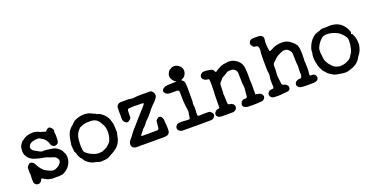

<svg xmlns="http://www.w3.org/2000/svg" viewBox="-25 -1180 3530 1816"><g transform="rotate(-20 1739.5 -272.0)"><path d="M185 -205Q177 -208 177 -208Q177 -210 185 -205ZM163 -421Q197 -444 255 -445Q271 -445 275.5 -443Q280 -441 291.5 -438.5Q303 -436 314 -430Q325 -424 328 -423.5Q331 -423 333.5 -422.5Q336 -422 339.5 -421.5Q343 -421 357.5 -415Q372 -409 375 -410.5Q378 -412 379.5 -414.5Q381 -417 383 -419Q385 -421 385 -421.5Q385 -422 389 -425Q393 -428 393.5 -429Q394 -430 402 -434Q419 -442 436 -423Q453 -404 449.5 -391.5Q446 -379 448.5 -369Q451 -359 451 -325Q451 -291 446 -278Q441 -265 429 -260Q402 -247 382 -268Q373 -277 370 -288Q367 -299 367.5 -300Q368 -301 364.5 -305.5Q361 -310 357 -318.5Q353 -327 348.5 -331.5Q344 -336 336.5 -344Q329 -352 318 -357.5Q307 -363 301.5 -367Q296 -371 289 -374Q271 -374 270.5 -374Q270 -374 258 -373Q227 -370 215 -364Q183 -347 181 -321Q180 -318 182 -313.5Q184 -309 186 -303Q189 -288 232 -267Q238 -264 242.5 -261Q247 -258 248 -258Q249 -258 248.5 -257.5Q248 -257 251 -256Q277 -243 281 -247Q282 -248 283.5 -247.5Q285 -247 286 -247.5Q287 -248 287.5 -248Q288 -248 299 -247.5Q310 -247 319.5 -246Q329 -245 338 -244Q347 -243 351.5 -242Q356 -241 359 -241L373 -239Q373 -240 391.5 -235Q410 -230 421 -221.5Q432 -213 441 -206.5Q450 -200 458.5 -186.5Q467 -173 468.5 -166.5Q470 -160 472 -160.5Q474 -161 478 -147Q482 -133 482.5 -121.5Q483 -110 483 -109.5Q483 -109 481.5 -91.5Q480 -74 465 -45Q450 -16 416 7Q393 23 382.5 24Q372 25 366.5 26Q361 27 358 27Q347 29 335.5 28Q324 27 315 27Q292 30 282 28.5Q272 27 268.5 26.5Q265 26 260.5 24.5Q256 23 250.5 23Q245 23 228.5 15.5Q212 8 202 1Q185 -10 181.5 -7Q178 -4 176 2.5Q174 9 167 17Q156 31 140 31Q124 31 116.5 26Q109 21 102.5 11Q96 1 96.5 -32Q97 -65 98 -65Q99 -65 99 -75Q99 -85 97.5 -87Q96 -89 96 -116Q96 -143 98.5 -151Q101 -159 112 -171Q128 -188 145 -181.5Q162 -175 168.5 -165.5Q175 -156 180 -146Q197 -110 225 -85Q229 -82 229 -81Q228 -78 236 -74.5Q244 -71 250.5 -66.5Q257 -62 266.5 -58Q276 -54 278 -52.5Q280 -51 286 -49.5Q292 -48 296 -46Q300 -44 308.5 -43Q317 -42 322.5 -42.5Q328 -43 329.5 -43.5Q331 -44 334.5 -45Q338 -46 338 -46.5Q338 -47 343 -48Q348 -49 348.5 -50.5Q349 -52 358.5 -55.5Q368 -59 380 -71Q416 -104 392 -134Q382 -149 369 -154.5Q356 -160 342 -163.5Q328 -167 324 -169Q320 -171 312 -174Q304 -177 296.5 -180Q289 -183 275.5 -185Q262 -187 257.5 -188Q253 -189 247 -190Q241 -191 241 -191Q241 -191 230.5 -193.5Q220 -196 215 -197.5Q210 -199 200.5 -201.5Q191 -204 181.5 -208Q172 -212 168.5 -212.5Q165 -213 146.5 -225Q128 -237 116 -258Q114 -263 110 -269Q106 -275 103 -289Q100 -303 100 -317Q100 -331 103 -348Q106 -365 121.5 -385.5Q137 -406 140 -406Q143 -406 147 -409Q151 -412 153 -413Q155 -414 155 -414Q155 -414 156.5 -415.5Q158 -417 160 -418Q163 -421 163 -421Z M670 -417Q718 -441 773 -441Q780 -441 780 -440.5Q780 -440 786 -439.5Q792 -439 792 -438.5Q792 -438 804 -436.5Q816 -435 830 -428.5Q844 -422 846.5 -420Q849 -418 858 -415Q879 -407 880 -405Q876 -405 880.5 -403Q885 -401 885 -400.5Q885 -400 888 -399.5Q891 -399 895.5 -397.5Q900 -396 901 -396Q912 -393 928.5 -380.5Q945 -368 950.5 -362Q956 -356 959.5 -352Q963 -348 965 -344.5Q967 -341 969 -338Q978 -328 985 -309.5Q992 -291 993 -284Q994 -277 997 -269Q1000 -261 1001.5 -234Q1003 -207 1003 -201Q1006 -175 1000 -158Q994 -141 993.5 -135Q993 -129 992 -126Q991 -123 991.5 -120Q992 -117 982.5 -93.5Q973 -70 959 -54Q945 -38 941.5 -35.5Q938 -33 933.5 -29.5Q929 -26 920.5 -20Q912 -14 908 -11.5Q904 -9 893 -3.5Q882 2 873 8Q864 14 855.5 18Q847 22 846 23Q840 28 814 31Q759 38 751 31Q750 31 745 30Q740 29 731 25.5Q722 22 717.5 21.5Q713 21 704.5 19Q696 17 693 17Q690 17 676.5 10Q663 3 658.5 0Q654 -3 647.5 -7.5Q641 -12 632 -20Q623 -28 622.5 -29.5Q622 -31 617.5 -37.5Q613 -44 612.5 -46Q612 -48 607.5 -53Q603 -58 600 -62Q597 -66 595.5 -66.5Q594 -67 584.5 -86Q575 -105 576 -106Q577 -107 576.5 -109Q576 -111 575 -113.5Q574 -116 573 -118.5Q572 -121 571.5 -121.5Q571 -122 570 -126Q569 -130 566 -131.5Q563 -133 561 -152.5Q559 -172 558 -178.5Q557 -185 556.5 -201Q556 -217 557.5 -217Q559 -217 559 -221.5Q559 -226 559.5 -227.5Q560 -229 560.5 -233Q561 -237 561.5 -239.5Q562 -242 562 -248Q562 -250 565 -264Q568 -278 569 -284Q583 -335 600 -352Q602 -353 606 -358.5Q610 -364 611 -364.5Q612 -365 617.5 -371Q623 -377 624 -377Q625 -377 627.5 -380Q630 -383 633.5 -385Q637 -387 637 -387.5Q637 -388 642 -393Q647 -398 648 -399Q649 -400 649 -400Q649 -401 652 -403Q655 -405 655 -405.5Q655 -406 659 -408.5Q663 -411 663 -412Q663 -413 670 -417ZM924 -194Q929 -257 896 -303Q890 -312 890 -313Q890 -314 880 -327Q856 -358 807 -360Q797 -360 797 -359.5Q797 -359 782 -359Q741 -360 712 -345Q704 -341 702 -341Q690 -339 684 -328Q683 -326 673 -316Q646 -286 640 -236Q640 -231 639.5 -227Q639 -223 638.5 -211Q638 -199 637 -194.5Q636 -190 637 -167.5Q638 -145 639 -138.5Q640 -132 641 -125Q642 -118 644 -113.5Q646 -109 647.5 -107Q649 -105 649.5 -105.5Q650 -106 650 -104.5Q650 -103 656 -98.5Q662 -94 673 -85.5Q684 -77 692 -72.5Q700 -68 704.5 -66Q709 -64 709 -66L710 -65Q749 -45 784 -48Q789 -49 795.5 -49.5Q802 -50 803 -50H805Q805 -49 807 -49Q841 -62 857 -72Q873 -82 882.5 -93Q892 -104 892 -103.5Q892 -103 894 -104Q897 -106 898.5 -109Q900 -112 900.5 -111.5Q901 -111 904 -115.5Q907 -120 906.5 -120.5Q906 -121 908.5 -126Q911 -131 911 -133Q911 -134 910 -133.5Q909 -133 915 -146Q921 -159 924 -194Z M1125 -94 1127 -99Q1127 -99 1128.5 -100.5Q1130 -102 1130.5 -103.5Q1131 -105 1133.5 -107.5Q1136 -110 1137 -112.5Q1138 -115 1142.5 -119.5Q1147 -124 1147.5 -126.5Q1148 -129 1166.5 -149.5Q1185 -170 1187.5 -171.5Q1190 -173 1190 -175Q1190 -177 1225.5 -216.5Q1261 -256 1288.5 -286.5Q1316 -317 1323 -325Q1340 -345 1332 -348Q1329 -350 1291 -350Q1253 -350 1250 -351Q1244 -353 1239.5 -351.5Q1235 -350 1211.5 -350Q1188 -350 1182.5 -347.5Q1177 -345 1174 -339.5Q1171 -334 1171 -301Q1171 -268 1170 -263.5Q1169 -259 1166.5 -254.5Q1164 -250 1157 -244Q1129 -217 1104 -243Q1095 -251 1093 -260Q1091 -269 1090 -272.5Q1089 -276 1089 -289.5Q1089 -303 1090 -306Q1091 -309 1090.5 -314.5Q1090 -320 1089.5 -320.5Q1089 -321 1089 -355Q1089 -389 1090.5 -398Q1092 -407 1104 -418.5Q1116 -430 1128.5 -430.5Q1141 -431 1172 -431Q1203 -431 1210 -431H1216Q1215 -430 1221 -429.5Q1227 -429 1227.5 -428.5Q1228 -428 1234.5 -427.5Q1241 -427 1248 -426Q1255 -425 1262.5 -426Q1270 -427 1276.5 -427.5Q1283 -428 1283.5 -428.5Q1284 -429 1289 -429Q1294 -429 1294.5 -430Q1295 -431 1360.5 -431Q1426 -431 1434.5 -430Q1443 -429 1452 -418Q1475 -393 1463 -363Q1459 -354 1442.5 -334.5Q1426 -315 1420.5 -311.5Q1415 -308 1401 -291.5Q1387 -275 1381.5 -270Q1376 -265 1372 -258Q1368 -251 1358 -240Q1348 -229 1345.5 -226Q1343 -223 1340.5 -220Q1338 -217 1332 -210Q1313 -189 1308.5 -186Q1304 -183 1300.5 -179Q1297 -175 1293.5 -171Q1290 -167 1287.5 -162Q1285 -157 1280 -152Q1275 -147 1269 -139.5Q1263 -132 1256 -127.5Q1249 -123 1246 -117Q1243 -111 1235 -102Q1227 -93 1217 -81Q1202 -64 1214 -61Q1216 -61 1290 -61Q1364 -61 1369.5 -61.5Q1375 -62 1380.5 -68Q1386 -74 1386 -81.5Q1386 -89 1386.5 -89.5Q1387 -90 1388.5 -111Q1390 -132 1391 -136.5Q1392 -141 1392 -142.5Q1392 -144 1392.5 -145Q1393 -146 1393 -149Q1393 -152 1399.5 -157Q1406 -162 1405 -163Q1420 -178 1432.5 -174.5Q1445 -171 1449 -164.5Q1453 -158 1457.5 -150.5Q1462 -143 1462.5 -129Q1463 -115 1464 -105Q1465 -95 1465 -92Q1465 -89 1466.5 -86Q1468 -83 1468 -49Q1468 -15 1463.5 -6Q1459 3 1450 10.5Q1441 18 1431.5 18Q1422 18 1411 21H1270Q1128 21 1120.5 20.5Q1113 20 1101 13Q1087 5 1082 -14V-15Q1081 -22 1082 -26.5Q1083 -31 1084 -35.5Q1085 -40 1086.5 -42.5Q1088 -45 1088 -47Q1088 -49 1093 -55.5Q1098 -62 1101 -66Q1104 -70 1108.5 -75.5Q1113 -81 1115 -83Q1117 -85 1121 -89.5Q1125 -94 1125 -94Z M1580 -426 1585 -427Q1587 -427 1591.5 -428Q1596 -429 1604.5 -429.5Q1613 -430 1613.5 -430.5Q1614 -431 1646.5 -431.5Q1679 -432 1681.5 -433Q1684 -434 1684.5 -433Q1685 -432 1687.5 -431.5Q1690 -431 1693 -431.5Q1696 -432 1696 -433Q1696 -434 1691.5 -436.5Q1687 -439 1682 -443Q1670 -453 1671 -454Q1672 -455 1666 -460.5Q1660 -466 1656.5 -475Q1653 -484 1651 -488Q1649 -492 1649 -508Q1649 -524 1660 -541.5Q1671 -559 1676 -561Q1681 -563 1686.5 -566Q1692 -569 1692.5 -569Q1693 -569 1695 -571Q1702 -578 1723 -578Q1759 -578 1785 -547Q1805 -522 1798.5 -491Q1792 -460 1768 -443Q1761 -438 1756.5 -437Q1752 -436 1748 -433.5Q1744 -431 1744 -429.5Q1744 -428 1750 -424Q1765 -414 1769 -403.5Q1773 -393 1773 -378Q1773 -363 1775 -351V-202Q1770 -182 1772 -173L1774 -153L1775 -149L1774 -104Q1772 -105 1772.5 -85.5Q1773 -66 1773.5 -62.5Q1774 -59 1776.5 -58Q1779 -57 1792.5 -57Q1806 -57 1807 -57Q1808 -57 1807 -58L1854 -59Q1883 -59 1891 -57Q1899 -55 1909 -45Q1937 -17 1908 10Q1901 17 1894.5 19.5Q1888 22 1871 22.5Q1854 23 1722 23Q1590 23 1586.5 22.5Q1583 22 1579 20Q1575 18 1570 16Q1565 14 1557 7Q1549 0 1547 -13.5Q1545 -27 1554 -39.5Q1563 -52 1573.5 -55.5Q1584 -59 1609 -59Q1634 -59 1638 -58Q1642 -57 1650.5 -56.5Q1659 -56 1667.5 -55.5Q1676 -55 1684.5 -56Q1693 -57 1694.5 -60Q1696 -63 1697.5 -76Q1699 -89 1700 -95Q1701 -101 1701.5 -106Q1702 -111 1703.5 -114.5Q1705 -118 1705 -119Q1705 -120 1705.5 -120.5Q1706 -121 1706 -133Q1705 -153 1703.5 -155.5Q1702 -158 1700.5 -172.5Q1699 -187 1697.5 -199.5Q1696 -212 1695.5 -219Q1695 -226 1694.5 -226.5Q1694 -227 1693.5 -275Q1693 -323 1692.5 -330.5Q1692 -338 1686.5 -343.5Q1681 -349 1674 -349.5Q1667 -350 1634.5 -350Q1602 -350 1599.5 -350.5Q1597 -351 1588 -352Q1566 -355 1554 -373Q1550 -378 1550 -377Q1550 -376 1548 -380Q1545 -391 1547 -396Q1549 -397 1549.5 -399Q1550 -401 1551 -403.5Q1552 -406 1553 -407.5Q1554 -409 1554 -408.5Q1554 -408 1556.5 -411Q1559 -414 1559 -414Z M1996 -337Q1996 -351 1988 -351H1986L1987 -348Q1984 -351 1969 -353Q1954 -355 1941.5 -367Q1929 -379 1929 -393.5Q1929 -408 1939 -418Q1949 -428 1957 -431.5Q1965 -435 1989.5 -433.5Q2014 -432 2016 -431Q2018 -430 2032 -428Q2063 -424 2072 -398Q2075 -389 2080 -390Q2085 -391 2085.5 -393.5Q2086 -396 2087.5 -396.5Q2089 -397 2093 -399.5Q2097 -402 2120 -415.5Q2143 -429 2165 -434Q2187 -439 2187.5 -438Q2188 -437 2197.5 -438.5Q2207 -440 2207.5 -441Q2208 -442 2222 -442Q2256 -442 2282 -428Q2350 -392 2352 -318Q2353 -291 2354.5 -279.5Q2356 -268 2355 -234.5Q2354 -201 2355 -195Q2356 -189 2356.5 -187Q2357 -185 2357 -143Q2357 -101 2356.5 -94.5Q2356 -88 2356.5 -83Q2357 -78 2357 -69Q2357 -60 2361 -60H2363V-65Q2368 -60 2380 -59Q2411 -57 2423 -32Q2433 -11 2414 8Q2404 19 2376 20Q2348 21 2345.5 22Q2343 23 2298 23Q2253 23 2250 22Q2247 21 2239.5 20Q2232 19 2227.5 16.5Q2223 14 2220 12Q2217 10 2215 10Q2213 10 2207.5 1.5Q2202 -7 2202 -14Q2202 -21 2202.5 -21Q2203 -21 2205 -27Q2207 -33 2209.5 -37Q2212 -41 2211.5 -41.5Q2211 -42 2213 -44Q2227 -58 2240 -58.5Q2253 -59 2253 -58.5Q2253 -58 2256.5 -58Q2260 -58 2261 -59Q2262 -60 2266 -62Q2275 -66 2275 -87.5Q2275 -109 2276 -110.5Q2277 -112 2277.5 -121Q2278 -130 2279.5 -139.5Q2281 -149 2281 -159Q2281 -169 2280 -173.5Q2279 -178 2278.5 -184Q2278 -190 2277.5 -191Q2277 -192 2277 -197Q2277 -202 2276 -204Q2275 -206 2275 -251Q2275 -322 2268 -331Q2267 -331 2259.5 -341.5Q2252 -352 2229 -359Q2211 -360 2204.5 -359Q2198 -358 2194 -358Q2180 -357 2174.5 -352Q2169 -347 2160 -342.5Q2151 -338 2146.5 -334.5Q2142 -331 2137 -329.5Q2132 -328 2127.5 -324.5Q2123 -321 2118 -318.5Q2113 -316 2110 -310Q2107 -304 2097 -295Q2083 -281 2080 -273Q2077 -265 2076.5 -224.5Q2076 -184 2075 -181Q2072 -170 2074 -162Q2076 -154 2076.5 -114Q2077 -74 2080 -68Q2083 -61 2100 -59Q2132 -55 2140 -28Q2147 -7 2129 10Q2122 16 2118.5 17Q2115 18 2111 20Q2107 22 2104 22.5Q2101 23 2038 23Q1975 23 1974 22Q1973 21 1964.5 19Q1956 17 1950 12Q1942 3 1941 1Q1940 -1 1939 -3.5Q1938 -6 1937 -11Q1935 -29 1954 -45Q1958 -49 1961 -50.5Q1964 -52 1964.5 -52.5Q1965 -53 1966 -53Q1967 -53 1967.5 -53Q1968 -53 1971.5 -54Q1975 -55 1977 -55Q1979 -55 1982 -55.5Q1985 -56 1985.5 -57Q1986 -58 1988.5 -58Q1991 -58 1992.5 -61Q1994 -64 1993 -66.5Q1992 -69 1993 -71L1995 -206Q1996 -206 1996 -207Q1996 -208 1997 -211Q1997 -217 1997 -238.5Q1997 -260 1998 -265.5Q1999 -271 1998.5 -301.5Q1998 -332 1997 -333.5Q1996 -335 1996 -337Z M2770 -362H2742Q2719 -354 2714 -351Q2709 -348 2705 -346Q2687 -339 2678 -332Q2669 -325 2661 -318.5Q2653 -312 2645 -303Q2637 -294 2630 -290Q2614 -279 2615 -246Q2617 -224 2613.5 -192Q2610 -160 2613 -140Q2616 -120 2617 -109.5Q2618 -99 2619 -95Q2620 -91 2620 -82Q2620 -70 2626.5 -64.5Q2633 -59 2635 -59Q2637 -59 2637 -58Q2637 -57 2641.5 -56.5Q2646 -56 2647 -55.5Q2648 -55 2653 -54Q2658 -53 2667 -44Q2681 -33 2680 -17Q2680 14 2644 16Q2615 18 2603.5 19.5Q2592 21 2589 21Q2586 21 2583 22Q2580 23 2547 23Q2514 23 2507.5 21.5Q2501 20 2489.5 12.5Q2478 5 2475 -10Q2472 -25 2477.5 -32.5Q2483 -40 2486.5 -44Q2490 -48 2493 -50.5Q2496 -53 2496.5 -52.5Q2497 -52 2502 -54Q2507 -56 2517.5 -56.5Q2528 -57 2531 -58Q2544 -61 2539 -91L2538 -129L2539 -150Q2540 -150 2540 -157Q2540 -164 2540.5 -164Q2541 -164 2541.5 -171Q2542 -178 2543 -180Q2546 -195 2543.5 -207.5Q2541 -220 2540 -232.5Q2539 -245 2539 -245L2538 -336V-337L2539 -408L2540 -416Q2540 -419 2540.5 -419Q2541 -419 2541.5 -425Q2542 -431 2543 -436Q2544 -441 2543 -448.5Q2542 -456 2541 -465Q2540 -474 2539 -476L2537 -478H2536Q2530 -489 2512.5 -489Q2495 -489 2484 -504Q2468 -525 2474 -541Q2483 -567 2511 -570Q2514 -571 2549.5 -571Q2585 -571 2595.5 -565.5Q2606 -560 2615 -546L2617 -537Q2617 -537 2617 -528.5Q2617 -520 2615 -507.5Q2613 -495 2613 -490.5Q2613 -486 2613.5 -476Q2614 -466 2614.5 -462.5Q2615 -459 2615 -454Q2615 -449 2616 -444Q2617 -439 2617.5 -430.5Q2618 -422 2619 -421.5Q2620 -421 2620.5 -412.5Q2621 -404 2624.5 -401.5Q2628 -399 2656 -414Q2704 -441 2762 -439Q2782 -438 2800 -434L2820 -426L2834 -418Q2836 -416 2838.5 -414.5Q2841 -413 2845.5 -408.5Q2850 -404 2855 -401Q2870 -390 2877.5 -379Q2885 -368 2887 -367.5Q2889 -367 2894 -352Q2903 -325 2903.5 -282.5Q2904 -240 2902.5 -232.5Q2901 -225 2901 -206.5Q2901 -188 2902.5 -181Q2904 -174 2904 -135Q2904 -96 2903 -92.5Q2902 -89 2901.5 -83.5Q2901 -78 2900 -67Q2899 -56 2902.5 -54.5Q2906 -53 2920 -53Q2948 -53 2956 -37Q2971 -10 2953 9Q2944 17 2932 19Q2920 21 2916 22Q2912 23 2854.5 23Q2797 23 2781 18.5Q2765 14 2755 -2Q2753 -5 2751 -6.5Q2749 -8 2749 -17Q2749 -33 2760.5 -44Q2772 -55 2781.5 -57Q2791 -59 2799 -59Q2820 -59 2822 -76Q2822 -78 2823 -78Q2824 -77 2824 -83Q2824 -89 2824.5 -89.5Q2825 -90 2826 -96L2825 -107L2824 -125L2825 -144V-146Q2826 -163 2826.5 -169Q2827 -175 2826 -185Q2825 -195 2824.5 -202.5Q2824 -210 2823 -210.5Q2822 -211 2822 -254Q2822 -309 2817.5 -320Q2813 -331 2805 -338.5Q2797 -346 2797.5 -347Q2798 -348 2791.5 -352.5Q2785 -357 2770 -362Z M3408 -289 3411 -285 3412 -287V-289L3414 -284L3415 -285L3416 -284Q3420 -272 3425 -261Q3433 -244 3435 -228.5Q3437 -213 3437.5 -207.5Q3438 -202 3438 -196Q3438 -190 3439 -185Q3441 -173 3434 -147Q3427 -121 3425 -118Q3423 -115 3418.5 -105Q3414 -95 3409 -88Q3404 -81 3402 -78.5Q3400 -76 3396.5 -72Q3393 -68 3389 -60Q3361 -4 3290 20Q3252 34 3231.5 33.5Q3211 33 3210.5 32.5Q3210 32 3202 31.5Q3194 31 3183 28.5Q3172 26 3165.5 25.5Q3159 25 3152 23.5Q3145 22 3143 22Q3133 22 3113 11.5Q3093 1 3075.5 -12Q3058 -25 3059 -27Q3059 -28 3050.5 -37.5Q3042 -47 3039 -48.5Q3036 -50 3025.5 -68.5Q3015 -87 3007.5 -106.5Q3000 -126 3001.5 -127Q3003 -128 3001 -136.5Q2999 -145 2998 -145Q2997 -145 2996.5 -146.5Q2996 -148 2996 -151Q2990 -182 2990.5 -206Q2991 -230 2992 -229.5Q2993 -229 2993.5 -234Q2994 -239 2996 -245.5Q2998 -252 2997 -254.5Q2996 -257 2997 -262Q2998 -267 2998 -270L2997 -272L2998 -277Q3018 -360 3082 -404L3088 -407L3107 -414Q3116 -418 3126.5 -420Q3137 -422 3138 -424Q3145 -433 3187 -432Q3213 -431 3217 -432Q3221 -433 3225.5 -433Q3230 -433 3230 -433.5Q3230 -434 3244.5 -434Q3259 -434 3265.5 -432.5Q3272 -431 3274.5 -431Q3277 -431 3283.5 -429Q3290 -427 3294.5 -427Q3299 -427 3307 -423Q3315 -419 3322 -416.5Q3329 -414 3338 -407.5Q3347 -401 3349.5 -398.5Q3352 -396 3359 -390Q3366 -384 3377 -369.5Q3388 -355 3396 -338Q3404 -321 3405 -315Q3406 -309 3408 -306L3407 -305Q3406 -305 3407 -302Q3404 -303 3405 -298Q3406 -297 3405 -297.5Q3404 -298 3404 -298Q3402 -296 3403.5 -291Q3405 -286 3406.5 -286Q3408 -286 3408 -289ZM3198 -367Q3177 -369 3160 -364.5Q3143 -360 3139 -357Q3135 -354 3120.5 -340Q3106 -326 3098.5 -315Q3091 -304 3085 -294Q3072 -269 3070.5 -258Q3069 -247 3069.5 -233Q3070 -219 3070 -216Q3070 -213 3070.5 -211Q3071 -209 3071 -208.5Q3071 -208 3071 -208L3072 -207Q3072 -206 3072.5 -202Q3073 -198 3074.5 -174Q3076 -150 3087 -129Q3098 -108 3102 -103.5Q3106 -99 3108.5 -95.5Q3111 -92 3118.5 -84.5Q3126 -77 3126 -76Q3126 -75 3130 -71.5Q3134 -68 3139 -63Q3149 -54 3174 -46.5Q3199 -39 3206 -40Q3241 -42 3259 -50Q3277 -58 3282 -60.5Q3287 -63 3293 -66Q3299 -69 3303.5 -73.5Q3308 -78 3308 -78Q3308 -78 3310 -80Q3312 -82 3312 -82.5Q3312 -83 3315 -86Q3318 -89 3317.5 -89.5Q3317 -90 3321.5 -95Q3326 -100 3323 -100Q3322 -100 3332 -112Q3350 -135 3357 -182L3358 -189Q3360 -188 3360.5 -198Q3361 -208 3362 -221Q3365 -248 3360.5 -261Q3356 -274 3349 -283Q3342 -292 3339.5 -295.5Q3337 -299 3335.5 -300.5Q3334 -302 3330.5 -306.5Q3327 -311 3326.5 -310Q3326 -309 3318 -318Q3295 -342 3254 -355L3248 -357Q3248 -358 3235 -361Q3222 -364 3218 -364.5Q3214 -365 3208.5 -365.5Q3203 -366 3198 -367Z"/></g></svg>

Font: Jackwrite
Style: Regular
Weight: 400
Version: Version 1.0d1e1